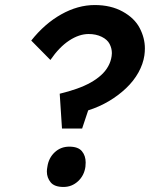

<svg xmlns="http://www.w3.org/2000/svg" viewBox="-20 -731 595 762"><path d="M226 -221 217 -359Q254 -368 285 -379Q316 -390 340 -403.5Q364 -417 381.5 -433Q399 -449 409.5 -468Q420 -487 423 -508Q424 -514 424 -520Q424 -539 415 -556.5Q406 -574 383.5 -585Q361 -596 332 -596Q294 -596 254.5 -570Q215 -544 180 -493L104 -570Q157 -637 223 -674Q289 -711 356 -711Q420 -711 467 -685Q514 -659 534.5 -619.5Q555 -580 555 -539Q555 -525 553 -511Q548 -477 529.5 -443.5Q511 -410 480.5 -381Q450 -352 412 -329.5Q374 -307 330 -293L306 -221ZM168 -69Q173 -104 197 -126.5Q221 -149 255 -149Q290 -149 305 -131Q320 -113 320 -86Q320 -78 319 -69Q314 -34 289.5 -11.5Q265 11 232 11Q196 11 181 -7.5Q166 -26 166 -50Q166 -59 168 -69Z"/></svg>

Font: Lexend Med
Style: Italic
Weight: 500
Italic angle: -8.13011°
Designer: Bonnie Shaver-Troup, Thomas Jockin
Foundry: Lexend
Version: Version 1.007